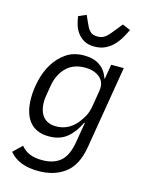

<svg xmlns="http://www.w3.org/2000/svg" viewBox="-141 -852 882 1150"><g transform="rotate(15 300.0 -277.5)"><path d="M212 212Q88 212 31 141L85 89Q105 115 137 129Q169 143 217 143Q288 143 330 107Q372 71 386 -15L407 -139H403Q374 -77 330.5 -41Q287 -5 219 -5Q139 -5 98 -55.5Q57 -106 57 -201Q57 -251 70 -308.5Q83 -366 112 -414.5Q141 -463 187 -495.5Q233 -528 300 -528Q357 -528 395.5 -502.5Q434 -477 451 -426H454L469 -516H547L461 0Q441 114 375 163Q309 212 212 212ZM246 -74Q278 -74 309 -87Q340 -100 368 -131Q382 -147 400 -176.5Q418 -206 425 -248L441 -346Q450 -400 415.5 -429.5Q381 -459 323 -459Q250 -459 206.5 -415Q163 -371 151 -299L142 -245Q140 -231 138.5 -221.5Q137 -212 137 -201Q137 -139 164.5 -106.5Q192 -74 246 -74ZM343 -595Q303 -595 277.5 -610Q252 -625 236 -647.5Q220 -670 212.5 -696.5Q205 -723 202 -746L250 -767L265 -733Q273 -714 280.5 -700Q288 -686 296.5 -676.5Q305 -667 316.5 -662.5Q328 -658 345 -658Q361 -658 372.5 -662Q384 -666 395.5 -675Q407 -684 419 -698.5Q431 -713 447 -733L474 -767L524 -746Q513 -723 498 -696.5Q483 -670 462 -647.5Q441 -625 411.5 -610Q382 -595 343 -595Z"/></g></svg>

Font: IBM Plex Mono
Style: Italic
Weight: 400
Italic angle: -9°
Monospace: yes
Designer: Mike Abbink, Paul van der Laan, Pieter van Rosmalen
Foundry: Bold Monday
Version: Version 2.3